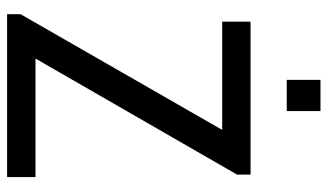

<svg xmlns="http://www.w3.org/2000/svg" viewBox="-211 -712 923 541"><g transform="rotate(90 250.5 -441.5)"><path d="M20 0V-38L346 -606H41V-686H472V-648L145 -80H479V0ZM205 -788V-883H293V-788Z"/></g></svg>

Font: Archivo Narrow
Style: Regular
Weight: 400
Designer: Hector Gatti
Foundry: Omnibus-Type
Version: Version 3.002